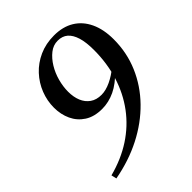

<svg xmlns="http://www.w3.org/2000/svg" viewBox="-191 -760 883 883"><g transform="rotate(-45 250.5 -318.0)"><path d="M43 -10Q127 -32 192 -74.5Q257 -117 302 -177.5Q347 -238 370.5 -313.5Q394 -389 394 -475Q394 -525 384 -557.5Q374 -590 355 -606.5Q336 -623 306 -623Q277 -623 253 -604Q229 -585 211 -555.5Q193 -526 183.5 -491Q174 -456 174 -423Q174 -388 185 -361.5Q196 -335 218 -319.5Q240 -304 273 -304Q301 -304 334 -319.5Q367 -335 399 -362L406 -337H394Q354 -295 313 -275.5Q272 -256 229 -256Q178 -256 144 -278Q110 -300 93 -336.5Q76 -373 76 -417Q76 -462 92.5 -504Q109 -546 140 -579.5Q171 -613 214.5 -632.5Q258 -652 311 -652Q368 -652 408.5 -627.5Q449 -603 471 -556.5Q493 -510 493 -445Q493 -359 460.5 -283Q428 -207 368.5 -146Q309 -85 228 -43.5Q147 -2 49 16Z"/></g></svg>

Font: Source Serif 4 48pt SemiBold
Style: Italic
Weight: 600
Italic angle: -12°
Designer: Frank Grießhammer
Foundry: Adobe Systems Incorporated
Version: Version 4.004;hotconv 1.0.116;makeotfexe 2.5.65601